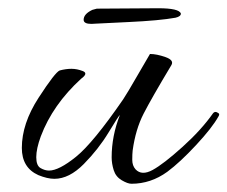

<svg xmlns="http://www.w3.org/2000/svg" viewBox="-20 -423 552 466"><path d="M386 -6Q346 23 299 23Q290 23 275.5 14.5Q261 6 256 -10Q251 -26 251 -41Q251 -93 271 -144Q268 -142 243.5 -101.5Q219 -61 183.5 -25Q148 11 112 11Q95 11 73 2Q33 -16 33 -64Q33 -123 73.5 -185.5Q114 -248 125 -252Q140 -256 153.5 -256Q167 -256 181 -250.5Q195 -245 177 -232Q108 -169 79 -92Q68 -62 68 -41.5Q68 -21 78.5 -15Q89 -9 99 -9Q123 -9 164.5 -42.5Q206 -76 279 -182Q289 -197 314 -240.5Q339 -284 344 -292Q360 -292 381.5 -284.5Q403 -277 396 -265Q348 -185 328.5 -147Q309 -109 302 -58Q301 -49 301 -35Q301 -21 309 -12Q324 4 350.5 -10.5Q377 -25 423 -66.5Q469 -108 497 -148Q501 -153 506.5 -150.5Q512 -148 512 -145.5Q512 -143 510 -140Q495 -113 456 -71Q417 -29 386 -6ZM215 -402 364 -403Q415 -403 419 -390Q419 -383 406 -380Q367 -373 292 -369.5Q217 -366 210.5 -365.5Q204 -365 202 -365Q183 -365 183 -375Q183 -389 204 -399Z"/></svg>

Font: Allura
Style: Regular
Weight: 400
Designer: Robert E. Leuschke
Foundry: Robert E. Leuschke
Version: Version 1.004